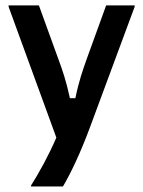

<svg xmlns="http://www.w3.org/2000/svg" viewBox="-20 -520 528 707"><path d="M211.7 166.7C238.3 122.5 276.7 43.3 313.3 -56.7L475.8 -495V-500H370.8L298.3 -300C285 -261.7 270.8 -223.3 257.5 -158.3H237.5C223.3 -223.3 210 -261.7 195.8 -300L123.3 -500H11.7V-495L187.5 -13.3C160.8 49.2 124.2 115.8 94.2 163.3V166.7Z"/></svg>

Font: Familjen Grotesk Medium
Style: Regular
Weight: 500
Designer: Anders Wikstroem, Jonas Baeckman, Matilda Gysing, Kristian Moeller
Foundry: Familjen STHLM AB
Version: Version 2.000